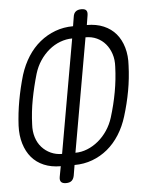

<svg xmlns="http://www.w3.org/2000/svg" viewBox="-55 -816 710 888"><g transform="rotate(-5 300.0 -372.5)"><path d="M216 25Q199 25 192.5 17Q186 9 189 -7L198 -55Q154 -55 120 -69.5Q86 -84 63.5 -110.5Q41 -137 29.5 -175Q18 -213 20 -259Q23 -317 33.5 -375Q44 -433 61 -491Q76 -538 100 -575.5Q124 -613 156.5 -639.5Q189 -666 228 -680.5Q267 -695 311 -695L318 -738Q320 -754 329.5 -762Q339 -770 356 -770Q373 -770 379 -762Q385 -754 382 -738L375 -695Q419 -695 453 -680.5Q487 -666 509.5 -639.5Q532 -613 543 -575Q554 -537 551 -491Q549 -433 538.5 -375Q528 -317 510 -259Q496 -213 472 -175Q448 -137 416 -110.5Q384 -84 345 -69.5Q306 -55 262 -55L254 -7Q251 9 242 17Q233 25 216 25ZM209 -111 302 -639Q274 -639 246 -628.5Q218 -618 194 -598Q170 -578 152 -551Q134 -524 124 -491Q107 -433 96 -375Q85 -317 83 -259Q81 -227 89.5 -199.5Q98 -172 115.5 -152.5Q133 -133 157 -122Q181 -111 209 -111ZM364 -639 271 -111Q299 -111 326.5 -122Q354 -133 378 -153Q402 -173 420 -200Q438 -227 448 -259Q466 -317 476.5 -375Q487 -433 489 -491Q491 -524 482 -551Q473 -578 456.5 -597.5Q440 -617 416.5 -628Q393 -639 364 -639Z"/></g></svg>

Font: Maple Mono NL ExtraLight
Style: Italic
Weight: 275
Italic angle: -10°
Monospace: yes
Designer: subframe7536
Version: Version 7.000